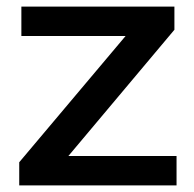

<svg xmlns="http://www.w3.org/2000/svg" viewBox="-20 -564 590 584"><path d="M188 -89.5H517V0H38.5V-70.5L362 -454.5H45V-544H510.5V-473.5Z"/></svg>

Font: Encode Sans Expanded Medium
Style: Regular
Weight: 500
Width: 7
Designer: Multiple Designers
Foundry: Impallari Type
Version: Version 2.000